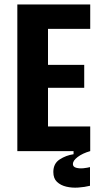

<svg xmlns="http://www.w3.org/2000/svg" viewBox="-20 -680 455 864"><path d="M58 0V-660H386V-550H196V-388H359V-285H196V-111H386V0ZM385 156Q361 162 332.5 164Q304 166 278.5 160Q253 154 236.5 138.5Q220 123 220 94Q220 56 248.5 37.5Q277 19 311 14V-6H386V0Q351 10 329.5 26.5Q308 43 308 58Q308 71 323 75Q338 79 356 77Q374 75 385 72Z"/></svg>

Font: Bricolage Grotesque 10pt Condensed Bricolage Grotesque 10pt Condensed Regular
Style: Bold
Weight: 700
Width: 3
Designer: Mathieu Triay
Foundry: Atelier Triay
Version: Version 1.000; ttfautohint (v1.8.4.7-5d5b);gftools[0.9.32]